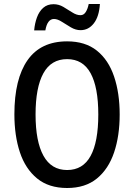

<svg xmlns="http://www.w3.org/2000/svg" viewBox="-20 -931 671 961"><path d="M579 -358Q579 -251 551 -168Q523 -85 465 -37.5Q407 10 316 10Q224 10 165.5 -38Q107 -86 79.5 -169Q52 -252 52 -359Q52 -536 118 -630Q184 -724 316 -724Q407 -724 465 -677.5Q523 -631 551 -548Q579 -465 579 -358ZM158 -358Q158 -223 197.5 -151.5Q237 -80 316 -80Q395 -80 433.5 -150.5Q472 -221 472 -358Q472 -494 433.5 -564.5Q395 -635 316 -635Q236 -635 197 -564Q158 -493 158 -358ZM151 -779Q154 -814 165 -844Q176 -874 196.5 -892Q217 -910 248 -910Q274 -910 297 -896.5Q320 -883 341.5 -869Q363 -855 383 -855Q399 -855 409 -870.5Q419 -886 424 -911H480Q476 -848 449.5 -814Q423 -780 383 -780Q359 -780 335 -794Q311 -808 289.5 -822Q268 -836 250 -836Q217 -836 207 -779Z"/></svg>

Font: Noto Sans Malayalam Condensed Medium
Style: Regular
Weight: 500
Width: 3
Designer: Jelle Bosma - Monotype Design Team
Foundry: Monotype Imaging Inc.
Version: Version 2.104; ttfautohint (v1.8.4.7-5d5b)